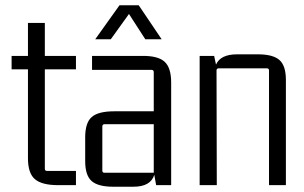

<svg xmlns="http://www.w3.org/2000/svg" viewBox="-20 -702 1154 728"><path d="M268 -490V-439H150V-62Q150 -54 158 -54H268V0H200Q139 0 112.5 -22.5Q86 -45 86 -102V-439H24V-490H86V-615H150V-490Z M506 -682 593 -553H531L469 -649L400 -553H341L433 -682ZM486 6H409Q352 6 327.5 -15.5Q303 -37 303 -91V-181Q303 -237 328 -258.5Q353 -280 413 -280H563V-428Q563 -437 555 -437H329V-490H518Q578 -491 603.5 -468.5Q629 -446 629 -389V0H572L565 -39Q551 6 486 6ZM563 -47V-231H376Q368 -231 368 -222V-55Q368 -47 376 -47Z M879 -496H958Q1015 -496 1039.5 -474.5Q1064 -453 1064 -399V0H1000V-435Q1000 -443 991 -443H810Q801 -443 801 -435L802 0H737V-490H792L799 -457Q816 -496 879 -496Z"/></svg>

Font: Gemunu Libre Light
Style: Regular
Weight: 300
Designer: Puspanada Ekanayake, Sola Matas, Pathum Egodawatta, Kosala Senevirathne
Foundry: mooniak
Version: Version 1.100